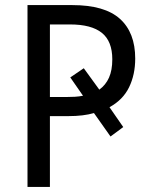

<svg xmlns="http://www.w3.org/2000/svg" viewBox="-20 -734 595 754"><path d="M511 -504Q511 -441 487 -391.5Q463 -342 410 -313L464 -235L414 -198L349 -290Q308 -278 249 -278H176V0H88V-714H264Q391 -714 451 -660Q511 -606 511 -504ZM239 -353Q258 -353 274.5 -354Q291 -355 306 -358L256 -430L309 -466L370 -382Q395 -400 408 -429Q421 -458 421 -501Q421 -572 380 -605Q339 -638 255 -638H176V-353Z"/></svg>

Font: Noto Sans SemiCondensed
Style: Regular
Weight: 400
Width: 4
Designer: Monotype Design Team
Foundry: Monotype Imaging Inc.
Version: Version 2.013; ttfautohint (v1.8.4.7-5d5b)